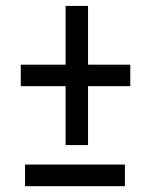

<svg xmlns="http://www.w3.org/2000/svg" viewBox="-20 -639 510 659"><path d="M408.7 0H65.9V-74.2H408.7ZM282.2 -417H427.2V-343.3H282.2V-141.1H205.1V-343.3H51.3V-417H205.1V-618.7H282.2Z"/></svg>

Font: RobotoCondensed-Regular
Style: Regular
Weight: 400
Designer: Google
Version: Version 2.001201; 2014